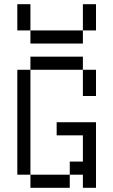

<svg xmlns="http://www.w3.org/2000/svg" viewBox="-20 -895 540 915"><path d="M125 -750H62.5V-875H125ZM62.5 -562.5H125V-62.5H62.5ZM125 -62.5H312.5V0H125ZM125 -625H375V-562.5H125ZM125 -750H375V-687.5H125ZM250 -312.5H437.5V0H375V-62.5H312.5V-125H375V-250H250ZM375 -562.5H437.5V-437.5H375ZM375 -875H437.5V-750H375Z"/></svg>

Font: 寒蝉点阵体 16px
Style: Regular
Weight: 400
Designer: Designed by Warren2060
Foundry: ChillType
Version: Version 1.000